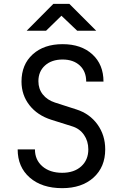

<svg xmlns="http://www.w3.org/2000/svg" viewBox="-20 -970 640 1000"><path d="M304 10Q198 10 135 -45Q72 -100 72 -192H162Q162 -137 201 -103.5Q240 -70 304 -70Q366 -70 403 -103.5Q440 -137 440 -192Q440 -235 417.5 -267.5Q395 -300 356 -312L248 -346Q175 -369 133.5 -422Q92 -475 92 -545Q92 -634 150.5 -687Q209 -740 306 -740Q403 -740 461 -687Q519 -634 519 -545H429Q429 -598 395.5 -629Q362 -660 306 -660Q249 -660 214.5 -629Q180 -598 180 -547Q180 -507 203 -478Q226 -449 266 -436L378 -400Q447 -378 487.5 -322Q528 -266 528 -192Q528 -100 467 -45Q406 10 304 10ZM119 -810 258 -950H341L481 -810H382L300 -888L220 -810Z"/></svg>

Font: Tiny
Style: Regular
Weight: 400
Designer: Philipp Nurullin, Konstantin Bulenkov
Foundry: JetBrains
Version: Version 2.251; ttfautohint (v1.8.4.7-5d5b)